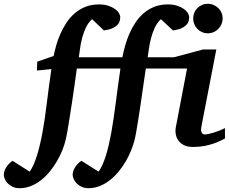

<svg xmlns="http://www.w3.org/2000/svg" viewBox="-150 -760 1205 1009"><path d="M1032.2 -32.2Q1009.8 -20 988.8 -11.7Q967.8 -3.4 947.3 2Q926.8 7.3 905.8 9.8Q884.8 12.2 862.8 12.2Q835.4 12.2 816.9 2.9Q798.3 -6.3 787.8 -21Q777.3 -35.6 773.9 -54Q770.5 -72.3 773.9 -90.8L833 -399.9H616.2Q614.3 -385.7 610.1 -357.7Q606 -329.6 600.8 -293.7Q595.7 -257.8 589.8 -217.8Q584 -177.7 578.1 -140.6Q572.3 -103.5 566.9 -72.5Q561.5 -41.5 557.1 -23.9Q550.3 2.4 538.6 31.5Q526.9 60.5 510.5 88.6Q494.1 116.7 473.1 142.1Q452.1 167.5 427.5 186.8Q402.8 206.1 374.5 217.5Q346.2 229 314.9 229Q293.9 229 278.3 221.4Q262.7 213.9 252.4 203.1Q242.2 192.4 237.1 180.2Q231.9 168 231.9 159.2Q231.9 139.2 244.6 119.1Q257.3 99.1 277.8 85L368.2 142.1Q379.9 125.5 389.6 103.3Q399.4 81.1 407.5 54.4Q415.5 27.8 422.4 -2.2Q429.2 -32.2 435.1 -64Q440.9 -97.2 446.8 -136.5Q452.6 -175.8 458.3 -219Q463.9 -262.2 470 -307.9Q476.1 -353.5 482.9 -399.9H253.9Q252 -385.7 248 -357.7Q244.1 -329.6 239 -293.7Q233.9 -257.8 227.8 -217.8Q221.7 -177.7 215.8 -140.6Q210 -103.5 204.6 -72.5Q199.2 -41.5 194.8 -23.9Q188.5 2.4 176.8 31.5Q165 60.5 148.4 88.6Q131.8 116.7 111.1 142.1Q90.3 167.5 65.7 186.8Q41 206.1 12.7 217.5Q-15.6 229 -46.9 229Q-68.4 229 -84 221.4Q-99.6 213.9 -109.9 203.1Q-120.1 192.4 -125 180.2Q-129.9 168 -129.9 159.2Q-129.9 139.2 -117.2 119.1Q-104.5 99.1 -84 85L5.9 142.1Q17.6 125.5 27.3 103.3Q37.1 81.1 45.2 54.4Q53.2 27.8 60.3 -2.2Q67.4 -32.2 73.2 -64Q85.9 -133.3 95.9 -217.3Q106 -301.3 120.1 -397L43.9 -389.2L45.9 -436L131.8 -465.8Q136.7 -490.7 145 -520.3Q153.3 -549.8 166.5 -580.1Q179.7 -610.4 197.8 -638.4Q215.8 -666.5 240.7 -688.5Q265.6 -710.4 297.6 -723.6Q329.6 -736.8 370.1 -736.8Q397.9 -736.8 418.7 -730Q439.5 -723.1 453.6 -713.1Q467.8 -703.1 474.9 -691.4Q481.9 -679.7 481.9 -669.9Q481.9 -658.7 478.5 -647.7Q475.1 -636.7 465.6 -627.4Q456.1 -618.2 439.2 -610.8Q422.4 -603.5 396 -600.1L334 -659.2Q313.5 -641.1 301 -614.3Q288.6 -587.4 281.2 -558.8Q273.9 -530.3 270.5 -503.7Q267.1 -477.1 264.2 -459H493.2Q498.5 -487.8 507.6 -519.8Q516.6 -551.8 530 -582.8Q543.5 -613.8 562 -641.6Q580.6 -669.4 605.2 -690.7Q629.9 -711.9 661.4 -724.4Q692.9 -736.8 731.9 -736.8Q759.8 -736.8 780.8 -730Q801.8 -723.1 815.9 -713.1Q830.1 -703.1 837.2 -691.4Q844.2 -679.7 844.2 -669.9Q844.2 -658.7 840.8 -647.7Q837.4 -636.7 827.9 -627.4Q818.4 -618.2 801.8 -610.8Q785.2 -603.5 758.8 -600.1L695.8 -659.2Q675.8 -641.1 663.3 -614.3Q650.9 -587.4 643.6 -558.8Q636.2 -530.3 632.6 -503.7Q628.9 -477.1 626 -459H763.2L917 -500H986.8L909.2 -99.1Q907.2 -90.3 906.7 -82Q906.2 -73.7 908.2 -67.4Q910.2 -61 915 -57.1Q919.9 -53.2 929.2 -53.2Q933.1 -53.2 944.6 -55.7Q956.1 -58.1 971.2 -62.5Q986.3 -66.9 1002.4 -73.2Q1018.6 -79.6 1032.2 -86.9ZM1020 -663.1Q1020 -647 1013.9 -632.8Q1007.8 -618.7 997.1 -607.9Q986.3 -597.2 972.2 -591.1Q958 -585 941.9 -585Q925.8 -585 911.9 -591.1Q897.9 -597.2 887.5 -607.9Q877 -618.7 871.1 -632.8Q865.2 -647 865.2 -663.1Q865.2 -679.2 871.1 -693.4Q877 -707.5 887.5 -717.8Q897.9 -728 911.9 -734.1Q925.8 -740.2 941.9 -740.2Q958 -740.2 972.2 -734.1Q986.3 -728 997.1 -717.8Q1007.8 -707.5 1013.9 -693.4Q1020 -679.2 1020 -663.1Z"/></svg>

Font: Charis SIL Phon
Style: Bold Italic
Weight: 700
Italic angle: -11°
Foundry: SIL International
Version: Version 5.000